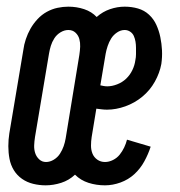

<svg xmlns="http://www.w3.org/2000/svg" viewBox="-20 -548 540 576"><path d="M117 8Q98 8 79.5 3.5Q61 -1 46 -11.5Q31 -22 21.5 -37.5Q12 -53 8.5 -71.5Q5 -90 5 -109.5Q5 -129 8 -148L50 -398Q52 -414 57.5 -430.5Q63 -447 71.5 -462Q80 -477 92.5 -490.5Q105 -504 120.5 -512.5Q136 -521 152.5 -524.5Q169 -528 185 -528Q210 -528 232.5 -520.5Q255 -513 270 -497Q288 -513 310 -520.5Q332 -528 354 -528Q375 -528 394 -522.5Q413 -517 427 -504Q441 -491 449 -473.5Q457 -456 461 -436.5Q465 -417 466 -397Q467 -377 464 -356Q459 -329 444.5 -303Q430 -277 407 -258Q384 -239 356 -229Q328 -219 301 -219Q293 -219 285 -220Q277 -221 269 -222L255 -137Q253 -124 253 -111Q253 -98 257.5 -87Q262 -76 272 -69Q282 -62 295 -62Q307 -62 319 -68Q331 -74 339 -84Q347 -94 352.5 -105.5Q358 -117 361 -129L432 -108Q425 -86 413 -64Q401 -42 383 -25.5Q365 -9 341.5 -0.5Q318 8 295 8Q269 8 245.5 0.5Q222 -7 205 -24Q187 -7 163.5 0.5Q140 8 117 8ZM302 -289Q316 -289 331.5 -295Q347 -301 358.5 -312Q370 -323 377 -337.5Q384 -352 386 -367Q388 -376 388 -385.5Q388 -395 388 -404.5Q388 -414 386.5 -423Q385 -432 381.5 -440Q378 -448 370.5 -453Q363 -458 354 -458Q342 -458 331 -450.5Q320 -443 313.5 -432.5Q307 -422 303 -410Q299 -398 297 -387L281 -292Q286 -291 291 -290Q296 -289 302 -289ZM118 -62Q130 -62 141.5 -69Q153 -76 160 -87Q167 -98 171 -109.5Q175 -121 177 -133L218 -383Q220 -396 220.5 -408Q221 -420 218 -431Q215 -442 206.5 -450Q198 -458 185 -458Q173 -458 161.5 -451Q150 -444 143 -433Q136 -422 132.5 -410.5Q129 -399 127 -387L85 -137Q83 -124 82.5 -112Q82 -100 85.5 -89Q89 -78 97.5 -70Q106 -62 118 -62Z"/></svg>

Font: Iosevka Algr
Style: Italic
Weight: 400
Italic angle: -9°
Monospace: yes
Designer: Belleve Invis
Foundry: Belleve Invis
Version: Version 26.0.2; ttfautohint (v1.8.3)